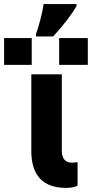

<svg xmlns="http://www.w3.org/2000/svg" viewBox="-88 -903 449 938"><path d="M214 -540V-165Q214 -133 232 -118Q250 -103 291 -111V4Q272 14 239 15Q152 16 108.5 -29.5Q65 -75 65 -165V-540ZM67 -717V-586H-68V-717ZM341 -717V-586H201V-717ZM88 -738Q97 -761 109 -806.5Q121 -852 125 -883H286V-874Q251 -812 172 -725H88Z"/></svg>

Font: Montserrat GRBold
Style: Regular
Weight: 700
Designer: Julieta Ulanovsky
Foundry: Julieta Ulanovsky
Version: Version 1.00 May 29, 2023, initial release